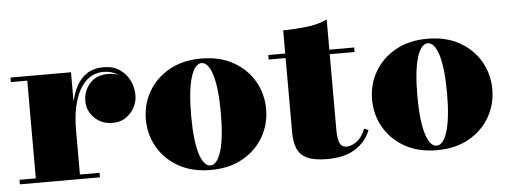

<svg xmlns="http://www.w3.org/2000/svg" viewBox="-44 -702 2182 824"><g transform="rotate(-5 1047.0 -290.0)"><path d="M261 -212Q261 -268.5 269 -315.5Q277 -362.5 294.8 -397Q312.5 -431.5 341.8 -450.5Q371 -469.5 413 -469.5Q454.5 -469.5 482.8 -450.2Q511 -431 525.2 -401Q539.5 -371 539.5 -339Q539.5 -295 509.2 -261.5Q479 -228 431.5 -228Q384.5 -228 353.8 -258.8Q323 -289.5 323 -330.5Q323 -375 351.2 -407Q379.5 -439 430.5 -439Q462.5 -439 486.8 -424.5Q511 -410 524.8 -387Q538.5 -364 538.5 -339H519Q519 -367 506.5 -392.2Q494 -417.5 469.8 -433.5Q445.5 -449.5 410.5 -449.5Q378.5 -449.5 352.8 -433Q327 -416.5 309.2 -385.2Q291.5 -354 282 -310.2Q272.5 -266.5 272.5 -212ZM272.5 -460V-19.5H357V0H12V-19.5H82.5V-440.5H12V-460Z M834 10Q753.5 10 695.5 -23Q637.5 -56 606.2 -110.5Q575 -165 575 -230Q575 -295 606.2 -349.5Q637.5 -404 695.5 -437Q753.5 -470 834 -470Q914.5 -470 972.5 -437Q1030.5 -404 1061.8 -349.5Q1093 -295 1093 -230Q1093 -165 1061.8 -110.5Q1030.5 -56 972.5 -23Q914.5 10 834 10ZM834 -9.5Q848.5 -9.5 860.2 -23.8Q872 -38 880.5 -65.8Q889 -93.5 893.5 -134.8Q898 -176 898 -230Q898 -284 893.5 -325.2Q889 -366.5 880.5 -394.2Q872 -422 860.2 -436.2Q848.5 -450.5 834 -450.5Q819.5 -450.5 807.8 -436.2Q796 -422 787.5 -394.2Q779 -366.5 774.5 -325.2Q770 -284 770 -230Q770 -176 774.5 -134.8Q779 -93.5 787.5 -65.8Q796 -38 807.8 -23.8Q819.5 -9.5 834 -9.5Z M1336.5 7Q1280.5 7 1250 -7.2Q1219.5 -21.5 1207.5 -50Q1195.5 -78.5 1195.5 -121V-560Q1240.5 -560 1294.2 -565.8Q1348 -571.5 1385.5 -590V-113Q1385.5 -75.5 1394.2 -57.2Q1403 -39 1423.5 -39Q1444 -39 1466.8 -55.2Q1489.5 -71.5 1504.5 -109L1523 -102Q1505 -54 1458.8 -23.5Q1412.5 7 1336.5 7ZM1122.5 -440.5V-460H1492.5V-440.5Z M1808.5 10Q1728 10 1670 -23Q1612 -56 1580.8 -110.5Q1549.5 -165 1549.5 -230Q1549.5 -295 1580.8 -349.5Q1612 -404 1670 -437Q1728 -470 1808.5 -470Q1889 -470 1947 -437Q2005 -404 2036.2 -349.5Q2067.5 -295 2067.5 -230Q2067.5 -165 2036.2 -110.5Q2005 -56 1947 -23Q1889 10 1808.5 10ZM1808.5 -9.5Q1823 -9.5 1834.8 -23.8Q1846.5 -38 1855 -65.8Q1863.5 -93.5 1868 -134.8Q1872.5 -176 1872.5 -230Q1872.5 -284 1868 -325.2Q1863.5 -366.5 1855 -394.2Q1846.5 -422 1834.8 -436.2Q1823 -450.5 1808.5 -450.5Q1794 -450.5 1782.2 -436.2Q1770.5 -422 1762 -394.2Q1753.5 -366.5 1749 -325.2Q1744.5 -284 1744.5 -230Q1744.5 -176 1749 -134.8Q1753.5 -93.5 1762 -65.8Q1770.5 -38 1782.2 -23.8Q1794 -9.5 1808.5 -9.5Z"/></g></svg>

Font: Bodoni Moda Black
Style: Regular
Weight: 900
Version: Version 2.005